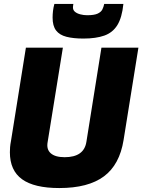

<svg xmlns="http://www.w3.org/2000/svg" viewBox="-20 -941 720 971"><path d="M280 10Q153 10 91.5 -34.5Q30 -79 30 -171Q30 -183 31 -196.5Q32 -210 36 -231L111 -700H298L221 -223Q214 -186 236.5 -166Q259 -146 307 -146Q405 -146 417 -224L493 -700H680L605 -233Q585 -108 505.5 -49Q426 10 280 10ZM402 -746Q351 -746 316 -755Q281 -764 263.5 -787Q246 -810 246 -852Q246 -868 248 -885.5Q250 -903 255 -921H351Q350 -915 349.5 -911Q349 -907 349 -903Q349 -890 359 -881.5Q369 -873 386 -868.5Q403 -864 421 -864Q456 -864 473.5 -872Q491 -880 497.5 -893Q504 -906 507 -921H604Q597 -852 573.5 -814Q550 -776 507.5 -761Q465 -746 402 -746Z"/></svg>

Font: Georama ExtraCondensed Thin ExtraBold
Style: Italic
Weight: 800
Italic angle: -9°
Version: Version 1.001